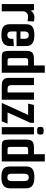

<svg xmlns="http://www.w3.org/2000/svg" viewBox="1044 -1712 673 2802"><g transform="rotate(90 1381.0 -311.5)"><path d="M40 0V-470H127L137 -421Q152 -449 178.5 -463Q205 -477 230 -477Q257 -477 271 -474.5Q285 -472 294 -467L289 -375Q278 -379 260.5 -381.5Q243 -384 221 -384Q194 -384 173 -368.5Q152 -353 146 -321V0Z M491 5Q425 5 391.5 -11Q358 -27 346 -54Q334 -81 334 -113V-358Q334 -391 346 -417.5Q358 -444 392.5 -460Q427 -476 494 -476Q554 -476 589 -460.5Q624 -445 638.5 -419Q653 -393 653 -360V-266L547 -259V-340Q547 -361 534.5 -377.5Q522 -394 493 -394Q465 -394 452.5 -378Q440 -362 440 -340V-133Q440 -112 452 -97Q464 -82 490 -82Q521 -82 534 -97.5Q547 -113 547 -136V-169L653 -177V-117Q653 -82 638 -54.5Q623 -27 588 -11Q553 5 491 5ZM346 -216V-273H653V-216Z M814 0Q777 0 757.5 -8Q738 -16 730.5 -41Q723 -66 723 -116V-365Q723 -403 734.5 -426Q746 -449 771 -459.5Q796 -470 836 -470H936V-628H1042V0ZM936 -85V-385H867Q845 -385 837 -376.5Q829 -368 829 -345V-130Q829 -100 837 -92.5Q845 -85 866 -85Z M1228 0Q1181 0 1157 -14.5Q1133 -29 1125 -51Q1117 -73 1117 -95V-470H1223V-141Q1223 -112 1235.5 -98.5Q1248 -85 1276 -85H1330V-470H1436V0Z M1486 -9 1658 -385H1493L1512 -470H1773V-418L1622 -85H1785L1752 0H1486Z M1836 0V-470H1942V0ZM1888 -516Q1852 -516 1842 -526Q1832 -536 1832 -563Q1832 -591 1842 -601.5Q1852 -612 1888 -612Q1925 -612 1935 -601.5Q1945 -591 1945 -563Q1945 -536 1935 -526Q1925 -516 1888 -516Z M2109 0Q2072 0 2052.5 -8Q2033 -16 2025.5 -41Q2018 -66 2018 -116V-365Q2018 -403 2029.5 -426Q2041 -449 2066 -459.5Q2091 -470 2131 -470H2231V-628H2337V0ZM2231 -85V-385H2162Q2140 -385 2132 -376.5Q2124 -368 2124 -345V-130Q2124 -100 2132 -92.5Q2140 -85 2161 -85Z M2567 5Q2501 5 2467.5 -11Q2434 -27 2422 -54Q2410 -81 2410 -113V-358Q2410 -391 2422 -417.5Q2434 -444 2468.5 -460Q2503 -476 2570 -476Q2630 -476 2665 -460.5Q2700 -445 2714.5 -419Q2729 -393 2729 -360V-117Q2729 -82 2714 -54.5Q2699 -27 2664 -11Q2629 5 2567 5ZM2566 -82Q2597 -82 2610 -97.5Q2623 -113 2623 -136V-340Q2623 -361 2610.5 -377.5Q2598 -394 2569 -394Q2541 -394 2528.5 -378Q2516 -362 2516 -340V-133Q2516 -112 2528 -97Q2540 -82 2566 -82Z"/></g></svg>

Font: Smooch Sans Thin
Style: Bold
Weight: 700
Version: Version 1.010